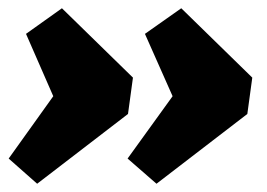

<svg xmlns="http://www.w3.org/2000/svg" viewBox="-20 -552 647 465"><path d="M359 -107 289 -168 398 -319 331 -470 419 -532 591 -364 579 -276ZM70 -107 1 -168 109 -319 43 -470 130 -532 302 -364 290 -276Z"/></svg>

Font: Pathway Extreme 8pt Thin 12pt Black
Style: Italic
Weight: 900
Italic angle: -8°
Version: Version 1.001;gftools[0.9.26]